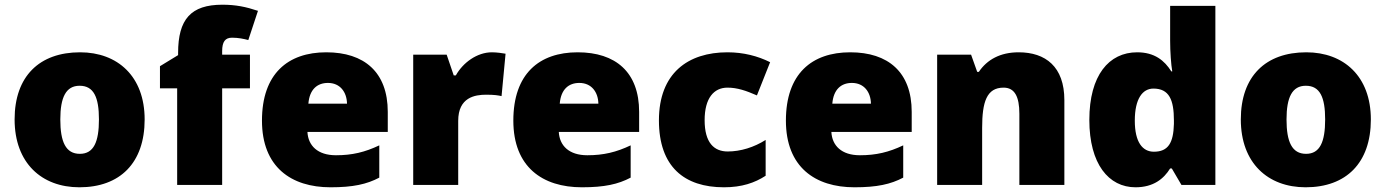

<svg xmlns="http://www.w3.org/2000/svg" viewBox="-20 -785 5882 815"><path d="M594 -278C594 -461 479 -563 320 -563C147 -563 42 -461 42 -278C42 -93 157 10 317 10C489 10 594 -93 594 -278ZM236 -278C236 -372 260 -421 318 -421C378 -421 400 -372 400 -278C400 -183 378 -132 319 -132C259 -132 236 -183 236 -278Z M1041 -410V-553H923V-568C923 -608 936 -625 965 -625C992 -625 1015 -620 1034 -615L1075 -739C1024 -756 981 -765 924 -765C790 -765 736 -703 736 -560V-551L659 -504V-410H732V0H923V-410Z M1365 -563C1202 -563 1092 -472 1092 -273C1092 -76 1216 10 1383 10C1479 10 1537 -3 1590 -31V-168C1529 -139 1475 -126 1406 -126C1328 -126 1288 -167 1285 -225H1626V-310C1626 -479 1526 -563 1365 -563ZM1372 -433C1424 -433 1452 -394 1453 -345H1289C1294 -406 1327 -433 1372 -433Z M2068 -563C2005 -563 1945 -519 1915 -465H1906L1876 -553H1734V0H1925V-272C1925 -372 1996 -383 2044 -383C2079 -383 2096 -380 2109 -377L2126 -557C2115 -559 2089 -563 2068 -563Z M2432 -563C2269 -563 2159 -472 2159 -273C2159 -76 2283 10 2450 10C2546 10 2604 -3 2657 -31V-168C2596 -139 2542 -126 2473 -126C2395 -126 2355 -167 2352 -225H2693V-310C2693 -479 2593 -563 2432 -563ZM2439 -433C2491 -433 2519 -394 2520 -345H2356C2361 -406 2394 -433 2439 -433Z M3053 10C3129 10 3184 -9 3230 -39V-191C3181 -160 3124 -142 3069 -142C3011 -142 2971 -179 2971 -275C2971 -368 3010 -413 3068 -413C3110 -413 3147 -400 3193 -380L3249 -521C3197 -547 3136 -563 3068 -563C2901 -563 2777 -475 2777 -274C2777 -77 2885 10 3053 10Z M3589 -563C3426 -563 3316 -472 3316 -273C3316 -76 3440 10 3607 10C3703 10 3761 -3 3814 -31V-168C3753 -139 3699 -126 3630 -126C3552 -126 3512 -167 3509 -225H3850V-310C3850 -479 3750 -563 3589 -563ZM3596 -433C3648 -433 3676 -394 3677 -345H3513C3518 -406 3551 -433 3596 -433Z M4304 -563C4226 -563 4170 -532 4135 -480H4128L4102 -553H3958V0H4149V-242C4149 -352 4168 -413 4240 -413C4287 -413 4307 -375 4307 -302V0H4498V-360C4498 -502 4418 -563 4304 -563Z M4800 10C4876 10 4920 -26 4947 -70H4954L4995 0H5139V-760H4947V-612C4947 -565 4951 -510 4956 -482H4952C4923 -528 4881 -563 4807 -563C4687 -563 4604 -465 4604 -276C4604 -89 4686 10 4800 10ZM4878 -141C4830 -141 4797 -181 4797 -273C4797 -366 4830 -409 4876 -409C4943 -409 4963 -361 4963 -274V-259C4961 -179 4939 -141 4878 -141Z M5799 -278C5799 -461 5684 -563 5525 -563C5352 -563 5247 -461 5247 -278C5247 -93 5362 10 5522 10C5694 10 5799 -93 5799 -278ZM5441 -278C5441 -372 5465 -421 5523 -421C5583 -421 5605 -372 5605 -278C5605 -183 5583 -132 5524 -132C5464 -132 5441 -183 5441 -278Z"/></svg>

Font: Noto Sans Bengali Black
Style: Regular
Weight: 900
Designer: Jelle Bosma - Monotype Design Team
Foundry: Monotype Imaging Inc.
Version: Version 2.003